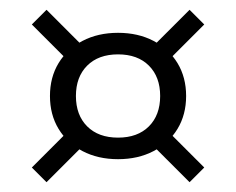

<svg xmlns="http://www.w3.org/2000/svg" viewBox="-20 -540 482 392"><path d="M221 -215Q180 -215 148.5 -231.5Q117 -248 99.5 -277Q82 -306 82 -344Q82 -382 99.5 -411Q117 -440 148.5 -456.5Q180 -473 221 -473Q262 -473 293.5 -456.5Q325 -440 342.5 -411Q360 -382 360 -344Q360 -306 342.5 -277Q325 -248 293.5 -231.5Q262 -215 221 -215ZM75 -168 45 -198 129 -282 159 -252ZM129 -406 45 -490 75 -520 159 -436ZM221 -259Q261 -259 284 -282Q307 -305 307 -344Q307 -383 284 -406Q261 -429 221 -429Q181 -429 158 -406Q135 -383 135 -344Q135 -305 158 -282Q181 -259 221 -259ZM367 -168 283 -252 313 -282 397 -198ZM313 -406 283 -436 367 -520 397 -490Z"/></svg>

Font: Platypi Light Light
Style: Regular
Weight: 300
Version: Version 1.200